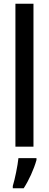

<svg xmlns="http://www.w3.org/2000/svg" viewBox="-20 -780 260 1021"><path d="M158 0V-760H62V0ZM174 71V61H78C74 101 59 174 48 209V221H106C133 180 160 121 174 71Z"/></svg>

Font: Noto Sans Hebrew ExtraCondensed Medium
Style: Regular
Weight: 500
Width: 2
Designer: Monotype Design Team
Foundry: Monotype Imaging Inc.
Version: Version 2.004